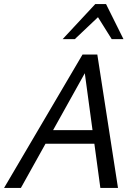

<svg xmlns="http://www.w3.org/2000/svg" viewBox="-25 -927 678 947"><path d="M470 0 387 -612H419L78 0H-5L382 -658H455L557 0ZM153 -218 190 -285H464L483 -218ZM284 -734 445 -907H498L475 -858L344 -734ZM526 -734 449 -857 445 -907H498L584 -734Z"/></svg>

Font: Ysabeau Office Medium
Style: Italic
Weight: 500
Italic angle: -12°
Designer: Christian Thalmann (Catharsis Fonts)
Version: Version 2.001;gftools[0.9.30]; featfreeze: tnum,lnum,ss02